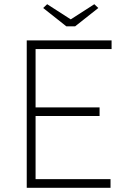

<svg xmlns="http://www.w3.org/2000/svg" viewBox="-20 -892 617 912"><path d="M107 0V-700H510V-659H149V-382H453V-341H149V-41H505V0ZM295 -767 185 -854 204 -872 316 -800 428 -872 447 -854 337 -767Z"/></svg>

Font: Readex Pro Light
Style: Regular
Weight: 300
Designer: Bonnie Shaver-Troup, Thomas Jockin
Foundry: Lexend
Version: Version 1.200; ttfautohint (v1.8.3)